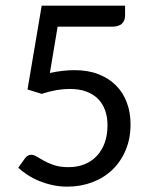

<svg xmlns="http://www.w3.org/2000/svg" viewBox="-20 -662 547 688"><path d="M45.4 0ZM428.2 -606Q428.2 -588.9 417.2 -577.6Q406.2 -566.4 380.4 -566.4H186.5L158.7 -400.4Q183.1 -405.8 204.8 -408.2Q226.6 -410.6 247.1 -410.6Q295.9 -410.6 333.5 -395.8Q371.1 -380.9 396.5 -355Q421.9 -329.1 434.8 -293.7Q447.8 -258.3 447.8 -216.8Q447.8 -165.5 430.4 -124.3Q413.1 -83 382.6 -53.7Q352.1 -24.4 310.5 -8.8Q269 6.8 221.2 6.8Q193.4 6.8 168 1.2Q142.6 -4.4 120.1 -13.7Q97.7 -22.9 78.9 -35.2Q60.1 -47.4 45.4 -61L70.3 -95.7Q79.1 -107.4 92.3 -107.4Q101.1 -107.4 112.1 -100.6Q123 -93.8 138.7 -85.2Q154.3 -76.7 175.3 -69.8Q196.3 -63 225.6 -63Q257.8 -63 283.7 -73.7Q309.6 -84.5 327.6 -104Q345.7 -123.5 355.5 -151.1Q365.2 -178.7 365.2 -212.9Q365.2 -242.7 356.7 -266.6Q348.1 -290.5 331.3 -307.6Q314.5 -324.7 289.1 -334Q263.7 -343.3 230 -343.3Q182.6 -343.3 129.4 -325.7L78.6 -341.3L129.4 -641.6H428.2Z"/></svg>

Font: Carlito
Style: Regular
Weight: 400
Designer: Lukasz Dziedzic
Foundry: tyPoland Lukasz Dziedzic
Version: Version 1.103; Beta1; all basic design good, some composites